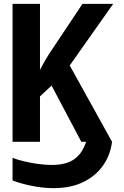

<svg xmlns="http://www.w3.org/2000/svg" viewBox="-20 -734 640 994"><path d="M258 240Q214 240 171 233Q128 226 94.5 216.5Q61 207 45 200V83Q67 92 101.5 100.5Q136 109 175 114.5Q214 120 249 120Q291 120 325 109.5Q359 99 384.5 73Q410 47 426 0H560Q551 71 512 125Q473 179 409 209.5Q345 240 258 240ZM45 0V-714H187V-372Q203 -403 218 -428.5Q233 -454 251 -480L407 -714H566L341 -395L560 0H401L247 -291L187 -235V0Z"/></svg>

Font: Noto Sans Mono
Style: Bold
Weight: 700
Designer: Monotype Design Team
Foundry: Monotype Imaging Inc.
Version: Version 2.014